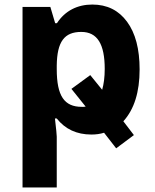

<svg xmlns="http://www.w3.org/2000/svg" viewBox="-20 -576 673 836"><path d="M377.9 9.8C397.9 9.8 416 7.3 433.1 2L485.8 69.8L563 12.2L517.1 -47.9C564.5 -100.1 587.9 -175.3 587.9 -273.9C587.9 -362.3 569.8 -431.6 533.2 -481.4C496.6 -531.2 446.3 -556.2 381.8 -556.2C317.4 -556.2 263.2 -529.3 228 -475.1H220.2L199.2 -545.9H78.1V240.2H227.1V19C227.1 11.7 224.6 -14.6 219.2 -60.1H227.1C263.7 -13.7 314 9.8 377.9 9.8ZM334 -437C404.3 -437 436 -383.3 436 -275.9C436 -240.7 432.1 -210.4 424.8 -185.1L373 -249L291 -189L353 -111.8L344.2 -110.8H335.9C260.3 -110.8 227.1 -157.7 227.1 -274.9V-291C228.5 -395 260.3 -437 334 -437Z"/></svg>

Font: Noto Reveo Sans
Style: Bold
Weight: 700
Designer: Monotype Design team
Foundry: Monotype Imaging Inc.
Version: Version 1.04